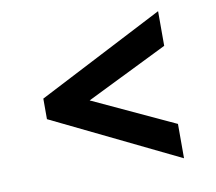

<svg xmlns="http://www.w3.org/2000/svg" viewBox="-62 -682 724 644"><g transform="rotate(-10 300.0 -360.5)"><path d="M515 -110 85 -319V-389L515 -611V-493L237 -356L515 -227Z"/></g></svg>

Font: Noto Sans Mono
Style: Bold
Weight: 700
Designer: Monotype Design Team
Foundry: Monotype Imaging Inc.
Version: Version 2.014